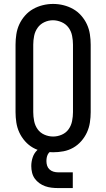

<svg xmlns="http://www.w3.org/2000/svg" viewBox="-20 -766 540 976"><path d="M250 8Q223 8 197 3Q171 -2 148 -15Q125 -28 107 -48.5Q89 -69 78 -93Q67 -117 63 -143.5Q59 -170 59 -196V-539Q59 -565 63 -591.5Q67 -618 78 -642Q89 -666 107 -686.5Q125 -707 148 -720Q171 -733 197 -739.5Q223 -746 250 -746Q277 -746 303 -739.5Q329 -733 352 -720Q375 -707 393 -686.5Q411 -666 422 -642Q433 -618 437 -591.5Q441 -565 441 -539V-196Q441 -170 437 -143.5Q433 -117 422 -93Q411 -69 393 -48.5Q375 -28 352 -15Q329 -2 303 3Q277 8 250 8ZM250 -72Q273 -72 294.5 -81.5Q316 -91 329 -109.5Q342 -128 346.5 -151Q351 -174 351 -196V-539Q351 -561 346.5 -584Q342 -607 328.5 -625.5Q315 -644 293 -653.5Q271 -663 249 -663Q226 -663 205 -653Q184 -643 171 -624.5Q158 -606 153.5 -583.5Q149 -561 149 -539V-196Q149 -174 153.5 -151Q158 -128 171 -109.5Q184 -91 205.5 -81.5Q227 -72 250 -72ZM275 190Q258 190 241.5 188Q225 186 209.5 180.5Q194 175 180 165Q166 155 156.5 141.5Q147 128 143 111.5Q139 95 139 78Q139 56 146 34.5Q153 13 169 -2.5Q185 -18 206.5 -24.5Q228 -31 250 -31V0Q241 0 234 5.5Q227 11 223 19Q219 27 217.5 35.5Q216 44 216 53Q216 65 219.5 76Q223 87 231.5 95Q240 103 251.5 106.5Q263 110 275 110H350V190Z"/></svg>

Font: Iosevka Slab Medium
Style: Regular
Weight: 500
Monospace: yes
Designer: Belleve Invis
Foundry: Belleve Invis
Version: Version 11.1.1; ttfautohint (v1.8.3)